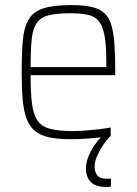

<svg xmlns="http://www.w3.org/2000/svg" viewBox="-20 -538 536 753"><path d="M258 8Q207 8 172.5 0.5Q138 -7 117 -24.5Q96 -42 84.5 -72Q73 -102 69 -147Q65 -192 65 -254Q65 -329 69.5 -379.5Q74 -430 92 -461Q110 -492 149.5 -505Q189 -518 260 -518Q309 -518 340.5 -510.5Q372 -503 390.5 -485.5Q409 -468 417.5 -437.5Q426 -407 429 -362Q432 -317 432 -256V-243H100Q100 -178 105 -135Q110 -92 125.5 -67.5Q141 -43 174 -33.5Q207 -24 263 -24Q287 -24 314.5 -26Q342 -28 368 -31Q394 -34 414 -38V-5Q397 -2 371 1Q345 4 315.5 6Q286 8 258 8ZM397 -256V-296Q397 -360 390 -398Q383 -436 367.5 -455Q352 -474 324.5 -480Q297 -486 257 -486Q204 -486 172.5 -478.5Q141 -471 125 -449Q109 -427 104.5 -385.5Q100 -344 100 -275H416ZM393 195Q366 195 349 185.5Q332 176 324.5 159.5Q317 143 317 123Q317 90 338 52Q359 14 391 -15L414 -5Q401 7 386.5 28Q372 49 361.5 72.5Q351 96 351 117Q351 136 361.5 149.5Q372 163 398 163Q401 163 404.5 163Q408 163 415 162V194Q408 195 404 195Q400 195 393 195Z"/></svg>

Font: Saira SemiCondensed Thin
Style: Regular
Weight: 250
Width: 4
Designer: Hector Gatti with collaboration of the Omnibus-Type team
Foundry: Omnibus-Type
Version: Version 1.101